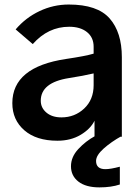

<svg xmlns="http://www.w3.org/2000/svg" viewBox="-20 -601 615 844"><path d="M159.2 -158.2Q159.2 -127 184.1 -106Q209 -85 250 -85Q308.6 -85 350.1 -124Q391.6 -163.1 391.6 -226.6V-278.3Q346.7 -267.6 283.2 -257.8Q159.2 -238.3 159.2 -158.2ZM34.2 -147.5Q34.2 -306.6 270.5 -341.8Q356.4 -354.5 391.6 -365.2V-395.5Q391.6 -436.5 362.3 -460Q333 -483.4 284.2 -483.4Q191.4 -483.4 124 -407.2L48.8 -471.7Q92.8 -523.4 153.8 -552.2Q214.8 -581.1 282.2 -581.1Q408.2 -581.1 461.9 -520Q515.6 -459 515.6 -349.6V0H395.5V-70.3Q377.9 -34.2 334.5 -8.3Q291 17.6 232.4 17.6Q139.6 17.6 86.9 -28.3Q34.2 -74.2 34.2 -147.5ZM292 129.9Q292 88.9 324.2 54.2Q356.4 19.5 397.5 -2.9H514.6Q468.8 22.5 435.5 52.2Q402.3 82 402.3 106.4Q402.3 142.6 443.4 142.6Q465.8 142.6 506.8 131.8V210Q468.8 222.7 417 222.7Q357.4 222.7 324.7 197.3Q292 171.9 292 129.9Z"/></svg>

Font: Gothic A1
Style: Bold
Weight: 700
Version: Version 2.50